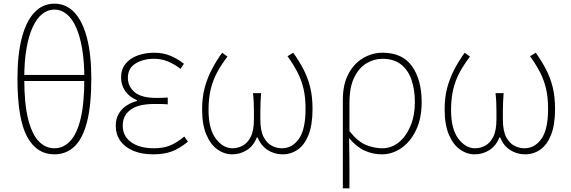

<svg xmlns="http://www.w3.org/2000/svg" viewBox="-20 -827 3106 1045"><path d="M276 13Q179 13 127 -84Q75 -181 75 -400Q75 -529 98.5 -620Q122 -711 167 -759Q212 -807 276 -807Q340 -807 385 -759Q430 -711 453.5 -620Q477 -529 477 -400Q477 -254 453.5 -163Q430 -72 385 -29.5Q340 13 276 13ZM276 -20Q324 -20 361 -58Q398 -96 418.5 -179.5Q439 -263 439 -400Q439 -492 427 -562Q415 -632 393.5 -679.5Q372 -727 342 -751Q312 -775 276 -775Q240 -775 210 -751Q180 -727 158 -679.5Q136 -632 124 -562Q112 -492 112 -400Q112 -263 133 -179.5Q154 -96 191 -58Q228 -20 276 -20ZM96 -386V-419H455V-386Z M814 13Q751 13 705 -6.5Q659 -26 634.5 -61Q610 -96 610 -141Q610 -181 626.5 -208.5Q643 -236 669.5 -253Q696 -270 725 -277V-282Q684 -299 661.5 -331.5Q639 -364 639 -405Q639 -450 663.5 -480Q688 -510 729 -525Q770 -540 820 -540Q868 -540 907.5 -523.5Q947 -507 981 -480L963 -452Q929 -478 894 -492.5Q859 -507 818 -507Q760 -507 718 -481.5Q676 -456 676 -403Q676 -357 712.5 -325.5Q749 -294 833 -294Q848 -294 860.5 -294.5Q873 -295 893 -296V-259Q870 -261 853 -261Q836 -261 817 -261Q734 -261 691 -230Q648 -199 648 -143Q648 -86 694 -53Q740 -20 818 -20Q867 -20 904 -34.5Q941 -49 983 -84L1003 -56Q958 -19 915.5 -3Q873 13 814 13Z M1244 13Q1201 13 1163.5 -13.5Q1126 -40 1103 -94.5Q1080 -149 1080 -232Q1080 -298 1094.5 -351Q1109 -404 1133.5 -450.5Q1158 -497 1189 -540L1218 -519Q1185 -476 1162 -433.5Q1139 -391 1127 -341.5Q1115 -292 1115 -228Q1115 -125 1154.5 -72.5Q1194 -20 1246 -20Q1274 -20 1300.5 -34Q1327 -48 1344.5 -82Q1362 -116 1362 -177Q1362 -197 1362 -220Q1362 -243 1361 -268.5Q1360 -294 1357 -320H1401Q1399 -294 1398 -268.5Q1397 -243 1397 -220Q1397 -197 1397 -177Q1397 -116 1414.5 -82Q1432 -48 1459 -34Q1486 -20 1514 -20Q1570 -20 1606.5 -71Q1643 -122 1643 -234Q1643 -297 1632 -344Q1621 -391 1599.5 -433Q1578 -475 1545 -521L1576 -540Q1608 -495 1631.5 -450Q1655 -405 1668 -353Q1681 -301 1681 -234Q1681 -148 1659.5 -93.5Q1638 -39 1601 -13Q1564 13 1518 13Q1474 13 1437.5 -10Q1401 -33 1382 -79H1378Q1360 -33 1323.5 -10Q1287 13 1244 13Z M1846 198V-283Q1846 -368 1876.5 -425Q1907 -482 1956.5 -511Q2006 -540 2063 -540Q2170 -540 2222.5 -466.5Q2275 -393 2275 -271Q2275 -182 2244 -118Q2213 -54 2163.5 -20.5Q2114 13 2059 13Q2010 13 1966 -6.5Q1922 -26 1880 -75Q1881 -22 1881.5 19.5Q1882 61 1882 103Q1882 145 1882 198ZM2061 -20Q2110 -20 2150 -52Q2190 -84 2214 -141Q2238 -198 2238 -271Q2238 -338 2220 -391.5Q2202 -445 2163 -476Q2124 -507 2061 -507Q2015 -507 1974 -482Q1933 -457 1907.5 -404.5Q1882 -352 1882 -268V-113Q1929 -55 1973.5 -37.5Q2018 -20 2061 -20Z M2564 13Q2521 13 2483.5 -13.5Q2446 -40 2423 -94.5Q2400 -149 2400 -232Q2400 -298 2414.5 -351Q2429 -404 2453.5 -450.5Q2478 -497 2509 -540L2538 -519Q2505 -476 2482 -433.5Q2459 -391 2447 -341.5Q2435 -292 2435 -228Q2435 -125 2474.5 -72.5Q2514 -20 2566 -20Q2594 -20 2620.5 -34Q2647 -48 2664.5 -82Q2682 -116 2682 -177Q2682 -197 2682 -220Q2682 -243 2681 -268.5Q2680 -294 2677 -320H2721Q2719 -294 2718 -268.5Q2717 -243 2717 -220Q2717 -197 2717 -177Q2717 -116 2734.5 -82Q2752 -48 2779 -34Q2806 -20 2834 -20Q2890 -20 2926.5 -71Q2963 -122 2963 -234Q2963 -297 2952 -344Q2941 -391 2919.5 -433Q2898 -475 2865 -521L2896 -540Q2928 -495 2951.5 -450Q2975 -405 2988 -353Q3001 -301 3001 -234Q3001 -148 2979.5 -93.5Q2958 -39 2921 -13Q2884 13 2838 13Q2794 13 2757.5 -10Q2721 -33 2702 -79H2698Q2680 -33 2643.5 -10Q2607 13 2564 13Z"/></svg>

Font: Noto Sans TC Thin
Style: Regular
Weight: 100
Designer: Ryoko NISHIZUKA 西塚涼子 (kana, bopomofo & ideographs); Paul D. Hunt (Latin, Greek & Cyrillic); Sandoll Communications 산돌커뮤니
Foundry: Adobe
Version: Version 2.004-H2;hotconv 1.0.118;makeotfexe 2.5.65603